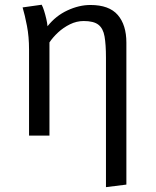

<svg xmlns="http://www.w3.org/2000/svg" viewBox="-20 -558 640 790"><path d="M352 -537.5Q429 -537.5 464.5 -496.5Q500 -455.5 500 -382.5V201.5L416 212V-320.5Q416 -374.5 410.2 -407.8Q404.5 -441 385 -456.2Q365.5 -471.5 324.5 -471.5Q295 -471.5 267.8 -458Q240.5 -444.5 219 -424.5Q197.5 -404.5 183.5 -383.5V0H99.5V-354Q99.5 -407 91 -451.2Q82.5 -495.5 73 -527.5L151.5 -538.5Q156.5 -529.5 161.5 -513.5Q166.5 -497.5 170.5 -480.2Q174.5 -463 175.5 -450Q209.5 -493 257.5 -515.2Q305.5 -537.5 352 -537.5Z"/></svg>

Font: Fast_Mono
Style: Regular
Weight: 400
Monospace: yes
Designer: Carrois Corporate, Edenspiekermann AG, Nikita Prokopov
Foundry: Carrois Corporate, Edenspiekermann AG, Nikita Prokopov
Version: Version 5.002